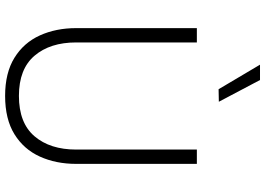

<svg xmlns="http://www.w3.org/2000/svg" viewBox="-163 -864 1037 751"><g transform="rotate(90 355.5 -488.5)"><path d="M329 -825 233 -987H293L378 -826ZM355 10Q265 10 206 -26.5Q147 -63 118.5 -126Q90 -189 90 -268V-740H146V-268Q146 -166 198 -105Q250 -44 355 -44Q461 -44 513 -105Q565 -166 565 -268V-740H621V-268Q621 -189 592.5 -126Q564 -63 505 -26.5Q446 10 355 10Z"/></g></svg>

Font: Be Vietnam Pro ExtraLight
Style: Regular
Weight: 200
Designer: Lam Bao, Tony Le, Vietanh Nguyen
Foundry: Yellow Type Foundry
Version: Version 1.002; ttfautohint (v1.8.3)